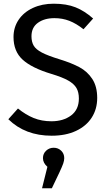

<svg xmlns="http://www.w3.org/2000/svg" viewBox="-20 -721 585 1037"><path d="M483 -621 431 -563Q392 -594 354.5 -608.5Q317 -623 274 -623Q220 -623 185 -598Q150 -573 150 -525Q150 -495 162 -474.5Q174 -454 206.5 -437Q239 -420 301 -401Q366 -381 409 -358Q452 -335 478.5 -294.5Q505 -254 505 -192Q505 -132 475.5 -86Q446 -40 390.5 -14Q335 12 259 12Q116 12 25 -77L77 -135Q119 -101 162 -83.5Q205 -66 258 -66Q322 -66 364 -97.5Q406 -129 406 -189Q406 -223 393 -245.5Q380 -268 348.5 -286Q317 -304 257 -322Q151 -354 102 -399Q53 -444 53 -521Q53 -573 80.5 -614Q108 -655 157.5 -678Q207 -701 270 -701Q339 -701 388 -681.5Q437 -662 483 -621ZM327 133Q327 146 321.5 162Q316 178 301 210L260 296H207L236 180Q212 159 212 133Q212 109 229 93Q246 77 270 77Q294 77 310.5 93Q327 109 327 133Z"/></svg>

Font: FiraGOUPP
Style: Medium
Weight: 400
Designer: bBox Type
Foundry: bBox Type GmbH
Version: Version 1.001